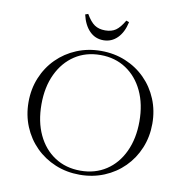

<svg xmlns="http://www.w3.org/2000/svg" viewBox="-97 -1005 1082 1112"><g transform="rotate(10 444.0 -449.0)"><path d="M80 -350Q80 -427 107.5 -493.5Q135 -560 184.5 -609.5Q234 -659 300.5 -686.5Q367 -714 444 -714Q521 -714 587.5 -686.5Q654 -659 703.5 -609.5Q753 -560 780.5 -493.5Q808 -427 808 -350Q808 -273 780.5 -206.5Q753 -140 703.5 -90.5Q654 -41 587.5 -13.5Q521 14 444 14Q367 14 300.5 -13.5Q234 -41 184.5 -90.5Q135 -140 107.5 -206.5Q80 -273 80 -350ZM156 -350Q156 -248 192 -171.5Q228 -95 293 -52.5Q358 -10 444 -10Q530 -10 595 -52.5Q660 -95 696 -172Q732 -249 732 -350Q732 -451 696 -527.5Q660 -604 595 -647Q530 -690 444 -690Q358 -690 293.5 -647.5Q229 -605 192.5 -528.5Q156 -452 156 -350ZM444 -777Q396 -777 362.5 -811Q329 -845 315 -906L332 -912Q357 -869 382 -852Q407 -835 444 -835Q482 -835 506.5 -852Q531 -869 556 -912L573 -906Q560 -845 526 -811Q492 -777 444 -777Z"/></g></svg>

Font: Aboreto
Style: Regular
Weight: 400
Designer: Dominik Jáger
Foundry: Dominik Jáger
Version: Version 1.001; ttfautohint (v1.8.4.7-5d5b)